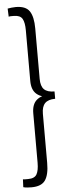

<svg xmlns="http://www.w3.org/2000/svg" viewBox="-68 -907 443 1148"><g transform="rotate(-5 153.5 -333.0)"><path d="M73 -874Q133 -874 155.5 -840Q178 -806 178 -736V-434Q178 -390 197.5 -370.5Q217 -351 260 -351V-307Q218 -307 198.5 -287Q179 -267 179 -224V71Q179 141 156 174.5Q133 208 73 208Q61 208 48 207Q35 206 24 203L26 156Q32 157 38.5 157Q45 157 57 157Q96 157 109 134Q122 111 122 65V-232Q122 -286 151 -311Q180 -336 234 -336V-322Q180 -322 150.5 -347Q121 -372 121 -426V-730Q121 -777 108 -799.5Q95 -822 57 -822Q45 -822 38.5 -822Q32 -822 26 -820L24 -869Q35 -871 48 -872.5Q61 -874 73 -874Z"/></g></svg>

Font: Yaldevi Light
Style: Regular
Weight: 300
Designer: Sol Matas, Rajitha Manaperi, Kosala Senevirathne
Foundry: Mooniak
Version: Version 1.100